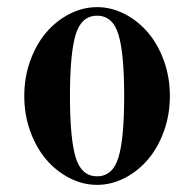

<svg xmlns="http://www.w3.org/2000/svg" viewBox="-20 -506 544 538"><path d="M192 -409Q176 -356 176 -237Q176 -118 192 -65Q208 -12 252 -12Q296 -12 312 -65Q328 -118 328 -237Q328 -356 312 -409Q296 -462 252 -462Q208 -462 192 -409ZM65 -137.5Q48 -184 48 -237Q48 -290 65 -336.5Q82 -383 110 -415.5Q138 -448 175 -467Q212 -486 252 -486Q292 -486 329 -467Q366 -448 394 -415.5Q422 -383 439 -336.5Q456 -290 456 -237Q456 -184 439 -137.5Q422 -91 394 -58.5Q366 -26 329 -7Q292 12 252 12Q212 12 175 -7Q138 -26 110 -58.5Q82 -91 65 -137.5Z"/></svg>

Font: Old Standard TT
Style: Bold
Weight: 700
Designer: Alexey Kryukov <alexios@thessalonica.org.ru>
Version: Version 2.2